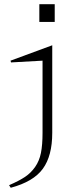

<svg xmlns="http://www.w3.org/2000/svg" viewBox="-20 -637 375 908"><path d="M29.8 -350.1 227.1 -422.9V-8.8Q227.1 100.1 182.6 161.1Q138.2 222.2 30.8 251L22.9 238.8Q70.3 218.3 98.4 199.5Q126.5 180.7 146.2 152.3Q166 124 173.6 86.2Q181.2 48.3 181.2 -8.8V-350.1L32.2 -341.8ZM166 -533.2V-617.2H238.8V-533.2Z"/></svg>

Font: Halibut Exp Thin
Style: Regular
Weight: 250
Width: 7
Designer: Matteo Maggi
Foundry: Collletttivo
Version: Version 3.080 | FøM Fix